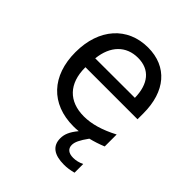

<svg xmlns="http://www.w3.org/2000/svg" viewBox="-206 -691 1015 1015"><g transform="rotate(45 301.0 -183.5)"><path d="M543.5 -252V-295.9C543.5 -459.5 459 -560.1 314.9 -560.1C162.6 -560.1 60.5 -447.3 60.5 -271C60.5 -95.2 161.6 14.2 330.6 14.2C342.8 14.2 355.5 13.7 368.2 12.2C335.9 51.3 325.7 78.6 325.7 107.9C325.7 165.5 365.7 192.9 438 192.9C461.9 192.9 480.5 189.9 507.8 183.1V118.2C487.8 127.9 467.3 132.8 447.3 132.8C412.1 132.8 393.6 117.2 393.6 89.8C393.6 67.9 405.3 43 436 0.5C463.9 -6.3 492.7 -15.6 522.5 -27.8V-117.2C451.7 -80.1 390.1 -62 332 -62C219.7 -62 154.3 -129.9 154.3 -249V-252ZM315.9 -483.9C404.3 -483.9 451.7 -424.3 453.6 -322.3L157.7 -321.8C168.5 -424.8 228 -483.9 315.9 -483.9Z"/></g></svg>

Font: Hack
Style: Regular
Weight: 400
Monospace: yes
Designer: Christopher Simpkins
Foundry: Christopher Simpkins
Version: Version 2.010